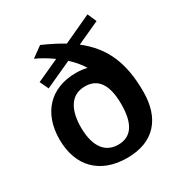

<svg xmlns="http://www.w3.org/2000/svg" viewBox="-179 -878 962 1022"><g transform="rotate(-30 302.0 -367.0)"><path d="M175 -247C175 -345 209 -426 302 -426C383 -426 423 -366 423 -247C423 -128 383 -68 302 -68C209 -68 175 -149 175 -247ZM130 -513 294 -588C323 -561 348 -532 364 -504C344 -509 324 -512 296 -512C137 -512 44 -408 44 -248C44 -84 142 17 308 17C475 17 558 -84 558 -247C558 -425 507 -541 390 -632L530 -696L506 -751L333 -671C296 -694 253 -715 206 -736L141 -689C174 -674 210 -653 243 -629L105 -566Z"/></g></svg>

Font: Perun
Style: Bold
Weight: 700
Foundry: Copyright (c) Stefan Peev, Context Ltd, 2016
Version: Version 1.089